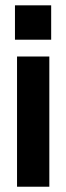

<svg xmlns="http://www.w3.org/2000/svg" viewBox="-20 -520 248 720"><path d="M171.9 -500V-371.1H36.1V-500ZM43.9 180.2V-308.1H165V180.2Z"/></svg>

Font: TASA Orbiter Display SemiBold
Style: Regular
Weight: 600
Designer: Weizhong Zhang
Version: Version 1.000;Glyphs 3.1.2 (3151)